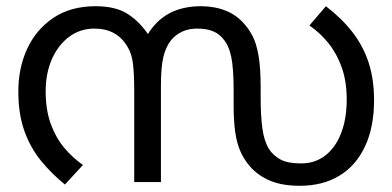

<svg xmlns="http://www.w3.org/2000/svg" viewBox="-20 -586 1263 618"><path d="M627 -566Q671 -566 707 -551.5Q743 -537 768 -507Q782 -491 793.5 -469Q805 -447 812 -408Q819 -369 819 -303V-269Q819 -214 824.5 -173Q830 -132 846 -106Q860 -85 883 -72.5Q906 -60 949 -60Q994 -60 1027 -85.5Q1060 -111 1078 -157.5Q1096 -204 1096 -266Q1096 -323 1080.5 -367.5Q1065 -412 1038 -446Q1011 -480 976 -504L1029 -566Q1080 -527 1114.5 -482.5Q1149 -438 1166.5 -384.5Q1184 -331 1184 -263Q1184 -177 1155 -115Q1126 -53 1072.5 -20.5Q1019 12 945 12Q888 12 849 -4.5Q810 -21 784 -51Q765 -73 753.5 -99.5Q742 -126 737 -161.5Q732 -197 732 -246V-295Q732 -365 724.5 -402Q717 -439 699 -460Q686 -477 665.5 -485.5Q645 -494 615 -494Q587 -494 566 -484Q545 -474 531 -457Q514 -436 506 -403.5Q498 -371 498 -309V0H412V-292Q412 -348 408 -381Q404 -414 390 -436Q373 -465 346.5 -479.5Q320 -494 284 -494Q238 -494 202.5 -467.5Q167 -441 147 -395.5Q127 -350 127 -292Q127 -232 143.5 -187Q160 -142 187 -110Q214 -78 247 -55L189 8Q146 -27 112 -68.5Q78 -110 58.5 -164.5Q39 -219 39 -292Q39 -368 68 -430Q97 -492 152.5 -529Q208 -566 288 -566Q353 -566 392 -540.5Q431 -515 459 -472L454 -473Q482 -520 525 -543Q568 -566 627 -566Z"/></svg>

Font: umalayalam15
Style: Book
Weight: 400
Designer: Jelle Bosma - Monotype Design Team
Foundry: Monotype Imaging Inc.
Version: Version 2.003